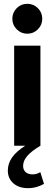

<svg xmlns="http://www.w3.org/2000/svg" viewBox="-20 -759 284 1000"><path d="M122.2 -583.4Q90 -583.4 67.1 -606.3Q44.3 -629.1 44.3 -661.3Q44.3 -693.8 67.1 -716.5Q90 -739.2 122.2 -739.2Q154.6 -739.2 177.3 -716.5Q200.1 -693.8 200.1 -661.3Q200.1 -629.1 177.3 -606.3Q154.6 -583.4 122.2 -583.4ZM125.9 221Q78.3 221 49.6 195.7Q20.8 170.4 20.8 129.3Q20.8 92.8 42.5 61.6Q64.2 30.3 111.2 0H53.7V-521H190.6V0Q144.2 27.6 122.3 52.9Q100.4 78.3 100.4 105.1Q100.4 125.8 113.6 137.5Q126.8 149.2 150.5 149.2Q160.7 149.2 171.4 146.1Q182.1 143 189.9 137.4L209.2 198.6Q192.5 208.6 170.8 214.8Q149.1 221 125.9 221Z"/></svg>

Font: Red Hat Display
Style: Regular
Weight: 300
Designer: Pentagram, MCKL
Foundry: Pentagram, MCKL
Version: Version 1.023